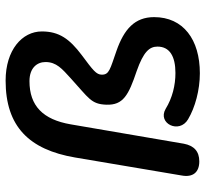

<svg xmlns="http://www.w3.org/2000/svg" viewBox="-44 -678 732 684"><g transform="rotate(-90 322.0 -336.0)"><path d="M403 10C523 10 603 -49 603 -153C603 -222 560 -260 483 -287C417 -310 398 -313 398 -339C398 -359 413 -370 468 -411C525 -454 552 -491 552 -553C552 -623 486 -682 377 -682C213 -682 131 -598 103 -435L39 -56C31 -15 50 8 89 8C125 8 145 -11 152 -47L221 -450C238 -549 287 -597 375 -597C422 -597 443 -570 443 -540C443 -501 419 -481 385 -450C314 -385 293 -378 291 -323C289 -263 325 -244 411 -215C479 -191 498 -170 498 -141C498 -98 464 -77 404 -77C360 -77 315 -88 276 -112C224 -142 186 -63 239 -32C281 -7 343 10 403 10Z"/></g></svg>

Font: SN Pro Semibold
Style: Italic
Weight: 600
Italic angle: -9°
Designer: Tobias Whetton
Foundry: Supernotes
Version: Version 1.001;Glyphs 3.2 (3249)